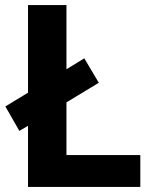

<svg xmlns="http://www.w3.org/2000/svg" viewBox="-20 -734 605 754"><path d="M90 0V-240L56 -220L1 -316L90 -370V-714H241V-462L311 -505L368 -409L241 -332V-125H531V0Z"/></svg>

Font: Noto Sans Gurmukhi
Style: Bold
Weight: 700
Designer: Jelle Bosma - Monotype Design Team
Foundry: Monotype Imaging Inc.
Version: Version 2.004; ttfautohint (v1.8.4.7-5d5b)